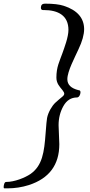

<svg xmlns="http://www.w3.org/2000/svg" viewBox="-57 -858 495 1052"><path d="M318 -694C318 -654.7 295.5 -596.3 285 -566.5C268.7 -520.3 252 -491.5 252 -432.5C252 -400.4 271.1 -381.9 285 -364.5C291.7 -356.2 295 -349.5 295 -344.5C295 -339.5 291.8 -334.3 285.5 -329C270.5 -316.4 262.1 -309.9 246.5 -295.5C228.2 -278.7 207 -243 201 -212C199 -202 196.3 -174.3 193 -129C185.3 -24.1 175.7 49.9 109 96C79.9 115.4 23.8 139 -24 139C-33.3 139 -37 157.9 -37 168C-37 172 -35.3 174 -32 174H-16C24 174 63 168 101 156C212.3 120 268 45.3 268 -68L264 -172C264 -210.7 272.8 -245.7 290.5 -277C308.2 -308.3 333 -324 365 -324C376.2 -324 384 -340.2 384 -352.5C384 -360.2 380.3 -364 373 -364C332.3 -374 312 -394 312 -424C312 -468.3 353.7 -544.6 373 -588C393.7 -631.3 404 -668.3 404 -699C403.3 -759.7 366.3 -802 293 -826C269 -834 234.3 -838 189 -838C174.3 -838 167 -830.3 167 -815C167.7 -807 171.3 -803 178 -803H182.3C263.3 -803 318 -771.9 318 -694Z"/></svg>

Font: fbb
Style: Italic
Weight: 400
Italic angle: -12°
Designer: David J. Perry, Michael Sharpe
Version: Version 0.991